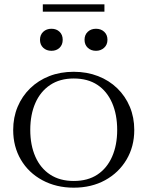

<svg xmlns="http://www.w3.org/2000/svg" viewBox="-20 -858 682 888"><path d="M601 -257Q601 -180 565 -119.5Q529 -59 466 -24.5Q403 10 321 10Q240 10 176 -24.5Q112 -59 76.5 -119.5Q41 -180 41 -257Q41 -315 61.5 -364Q82 -413 119.5 -449.5Q157 -486 208 -506Q259 -526 321 -526Q382 -526 433.5 -506Q485 -486 522.5 -449.5Q560 -413 580.5 -364Q601 -315 601 -257ZM120 -257Q120 -187 143.5 -133.5Q167 -80 212 -50.5Q257 -21 321 -21Q386 -21 430.5 -50.5Q475 -80 498.5 -133.5Q522 -187 522 -257Q522 -328 498.5 -382Q475 -436 430.5 -465.5Q386 -495 321 -495Q257 -495 212 -465Q167 -435 143.5 -381.5Q120 -328 120 -257ZM270 -674Q270 -651 255.5 -637Q241 -623 218 -623Q195 -623 180 -637Q165 -651 165 -674Q165 -697 180 -711Q195 -725 218 -725Q241 -725 255.5 -711Q270 -697 270 -674ZM477 -674Q477 -651 461.5 -637Q446 -623 424 -623Q401 -623 386 -637Q371 -651 371 -674Q371 -697 386 -711Q401 -725 424 -725Q447 -725 462 -711Q477 -697 477 -674ZM178 -838H463V-804H178Z"/></svg>

Font: Roboto Serif 120pt Expanded Light
Style: Regular
Weight: 300
Width: 7
Designer: Greg Gazdowicz
Foundry: Commercial Type
Version: Version 1.008